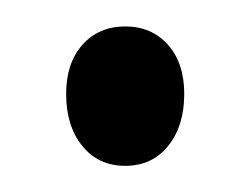

<svg xmlns="http://www.w3.org/2000/svg" viewBox="-20 -317 190 146"><path d="M120.1 -245.6Q120.1 -269 107.7 -283Q95.2 -296.9 75.2 -296.9Q55.2 -296.9 42.7 -283Q30.3 -269 30.3 -245.6Q30.3 -221.2 42.5 -206.1Q54.7 -190.9 75.2 -190.9Q95.7 -190.9 107.9 -206.1Q120.1 -221.2 120.1 -245.6Z"/></svg>

Font: Neuton Light
Style: Regular
Weight: 300
Designer: Brian M Zick
Foundry: Brian M Zick
Version: Version 1.560